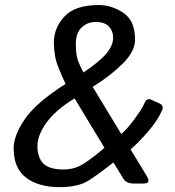

<svg xmlns="http://www.w3.org/2000/svg" viewBox="-20 -735 701 769"><path d="M34.7 -141.6Q34.7 -191.9 79.3 -257.8Q124 -323.7 242.7 -398.9Q230.5 -423.8 213.1 -467Q195.8 -510.3 195.8 -564.9Q195.8 -623.5 238.3 -669.2Q280.8 -714.8 375.5 -714.8Q427.2 -714.8 474.1 -683.6Q521 -652.3 521 -575.7Q521 -529.3 471.4 -480Q421.9 -430.7 351.1 -387.2L465.8 -198.2Q489.7 -218.8 519.3 -258.8Q548.8 -298.8 558.6 -321.8Q567.9 -343.8 585 -335.9L617.7 -321.3Q637.7 -312.5 629.4 -293.5Q610.8 -251 570.3 -204.8Q529.8 -158.7 502.9 -136.7L568.8 -28.3Q585.9 0 553.7 0H514.2Q485.8 0 473.1 -21L434.1 -84.5Q378.4 -40 336.2 -12.7Q293.9 14.6 219.2 14.6Q135.3 14.6 85 -22.9Q34.7 -60.5 34.7 -141.6ZM129.9 -149.9Q129.9 -105 153.1 -80.6Q176.3 -56.2 235.8 -56.2Q280.8 -56.2 319.3 -82Q357.9 -107.9 398.4 -143.1L278.8 -340.8Q204.1 -295.9 167 -244.9Q129.9 -193.8 129.9 -149.9ZM283.7 -558.1Q283.7 -513.7 293.2 -489.7Q302.7 -465.8 314.5 -444.8Q378.9 -488.3 406 -520.5Q433.1 -552.7 433.1 -583.5Q433.1 -610.8 416 -628.9Q398.9 -647 362.8 -647Q330.6 -647 307.1 -625.2Q283.7 -603.5 283.7 -558.1Z"/></svg>

Font: Istok
Style: Italic
Weight: 500
Italic angle: -13°
Designer: Andrey V. Panov
Foundry: Andrey V. Panov
Version: Version 1.0.3